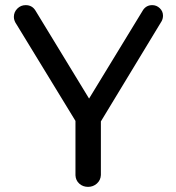

<svg xmlns="http://www.w3.org/2000/svg" viewBox="-20 -724 687 748"><path d="M373 -42Q372 -22 357.5 -9Q343 4 323 4Q303 4 289 -8.5Q275 -21 274 -41V-253L45 -628Q40 -635 37 -642.5Q34 -650 34 -658Q34 -677 47.5 -690.5Q61 -704 80 -704Q105 -704 118 -683L327 -340L538 -686Q551 -704 573 -704Q590 -704 602.5 -692Q615 -680 615 -663Q615 -652 610 -642L373 -251Z"/></svg>

Font: Sepalumica Med
Style: Regular
Weight: 500
Designer: Julieta Ulanovsky
Foundry: Julieta Ulanovsky
Version: Version 7.200